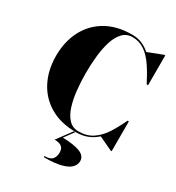

<svg xmlns="http://www.w3.org/2000/svg" viewBox="-235 -902 1204 1312"><g transform="rotate(30 367.0 -246.0)"><path d="M392 187.5Q392 161 380.8 148Q369.5 135 352.5 130.8Q335.5 126.5 318 126.5L403.5 11.5H415L360 86.5Q448 88.5 495.5 107Q543 125.5 543 167.5Q543 192.5 523.5 215.5Q504 238.5 454.2 253Q404.5 267.5 314 267.5V258.5Q358.5 258.5 375.2 238.8Q392 219 392 187.5ZM695 -235V0H687L580 -50.5Q548.5 -22 509.2 -6Q470 10 420 10Q298.5 10 213.8 -39.8Q129 -89.5 84.5 -176.5Q40 -263.5 40 -375Q40 -486.5 84.5 -573.5Q129 -660.5 213.8 -710.2Q298.5 -760 420 -760Q462.5 -760 497 -745.5Q531.5 -731 560.5 -705L677 -750H685V-515H674Q640 -582 604.8 -634.5Q569.5 -687 527.2 -716.8Q485 -746.5 430 -746.5Q383.5 -746.5 353.2 -714.5Q323 -682.5 306 -629Q289 -575.5 282 -509.5Q275 -443.5 275 -375Q275 -307 282 -240.8Q289 -174.5 306 -121Q323 -67.5 353.2 -35.5Q383.5 -3.5 430 -3.5Q496.5 -3.5 542.2 -34.8Q588 -66 621.8 -118.5Q655.5 -171 685 -235Z"/></g></svg>

Font: Bodoni* 24pt Fatface
Style: Regular
Weight: 900
Version: Version 2.3